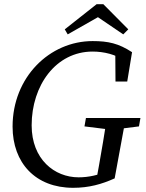

<svg xmlns="http://www.w3.org/2000/svg" viewBox="-20 -881 695 916"><path d="M40 -277C40 -104 149 15 329 15C404 15 465 -2 527 -30L580 -318H490C478 -243 466 -166 452 -90L441 -30L495 -65C449 -46 404 -35 355 -35C240 -35 131 -121 131 -283C131 -474 247 -635 422 -635C475 -635 535 -621 572 -591L530 -632L531 -492H587L610 -632C546 -674 496 -685 422 -685C217 -685 40 -513 40 -277ZM383 -278 504 -263H524L643 -278L650 -318H390L383 -278ZM473 -861H441L289 -741L303 -717L493 -825H409L568 -717L592 -741L473 -861Z"/></svg>

Font: Source Serif 4 Variable
Style: Italic
Weight: 400
Italic angle: -12°
Designer: Frank Grießhammer
Foundry: Adobe Systems Incorporated
Version: Version 4.004;hotconv 1.0.116;makeotfexe 2.5.65601